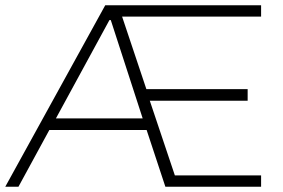

<svg xmlns="http://www.w3.org/2000/svg" viewBox="-22 -708 1072 728"><path d="M-2 0 377 -688H968V-645H441L533 -370H917V-326H546L641 -43H968V0H605L534 -215H165L48 0ZM190 -259H519L398 -632H393Z"/></svg>

Font: Saira SemiExpanded ExtraLight
Style: Regular
Weight: 250
Width: 6
Designer: Hector Gatti with collaboration of the Omnibus-Type team
Foundry: Omnibus-Type
Version: Version 1.101